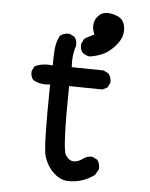

<svg xmlns="http://www.w3.org/2000/svg" viewBox="-50 -726 601 767"><g transform="rotate(5 250.0 -342.5)"><path d="M244.1 -2Q214.8 -5.9 189.5 -31.2Q164.1 -56.6 153.3 -94.2Q142.6 -131.8 146.5 -379.9Q107.4 -374 78.1 -391.6Q66.4 -405.3 68.4 -426.8L78.1 -446.3Q109.4 -461.9 150.4 -456.1Q150.4 -487.3 152.3 -518.6Q154.3 -549.8 168 -576.2Q183.6 -589.8 207 -587.9L226.6 -578.1Q238.3 -564.5 236.3 -542Q222.7 -502.9 226.6 -456.1L354.5 -454.1L374 -444.3Q387.7 -428.7 385.7 -407.2L376 -387.7L356.4 -377.9L222.7 -379.9Q218.8 -126 234.4 -103.5Q250 -81.1 268.6 -82Q287.1 -83 303.2 -95.7Q319.3 -108.4 340.8 -106.4L360.4 -96.7Q372.1 -81.1 370.1 -58.6L356.4 -35.2Q333 -17.6 304.7 -8.8Q276.4 0 244.1 -2ZM293.9 -504.9Q278.3 -506.8 265.6 -516.6Q253.9 -530.3 255.9 -551.8L265.6 -572.3Q282.2 -584 305.7 -593.8Q295.9 -613.3 297.9 -634.8Q299.8 -656.2 318.4 -672.9Q336.9 -689.5 371.1 -681.6Q405.3 -673.8 415 -653.3Q424.8 -632.8 420.9 -607.4Q417 -582 393.6 -556.2Q370.1 -530.3 345.7 -519.5Q321.3 -508.8 293.9 -504.9Z"/></g></svg>

Font: JasonHandwriting4
Style: Regular
Weight: 400
Version: Version 1.01.21